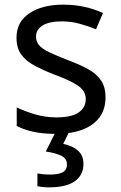

<svg xmlns="http://www.w3.org/2000/svg" viewBox="-20 -566 519 826"><path d="M220 10Q164 10 123.5 1Q83 -8 52 -24V-104Q84 -88 129.5 -74.5Q175 -61 222 -61Q289 -61 319 -82.5Q349 -104 349 -140Q349 -160 338 -176Q327 -192 298.5 -208Q270 -224 217 -244Q165 -264 128 -284Q91 -304 71 -332Q51 -360 51 -404Q51 -472 106.5 -509Q162 -546 252 -546Q301 -546 343.5 -536.5Q386 -527 423 -510L393 -440Q359 -454 322 -464Q285 -474 246 -474Q192 -474 163.5 -456.5Q135 -439 135 -409Q135 -387 148 -371.5Q161 -356 191.5 -341.5Q222 -327 273 -307Q324 -288 360 -268Q396 -248 415 -219.5Q434 -191 434 -148Q434 -96 408 -61Q382 -26 334 -8Q286 10 220 10ZM339 139Q339 187 302 213.5Q265 240 191 240Q176 240 162.5 238.5Q149 237 141 235V180Q150 182 165 183.5Q180 185 194 185Q230 185 249 175.5Q268 166 268 141Q268 115 241.5 103Q215 91 177 86L220 0H278L252 53Q276 58 296 68.5Q316 79 327.5 96Q339 113 339 139Z"/></svg>

Font: Noto Sans Symbols
Style: Regular
Weight: 400
Designer: Monotype Design Team
Foundry: Monotype Imaging Inc.
Version: Version 2.002